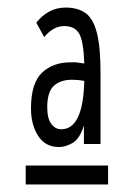

<svg xmlns="http://www.w3.org/2000/svg" viewBox="-20 -648 353 508"><path d="M136 -259Q100 -259 81 -288.5Q62 -318 62 -361Q62 -429 92 -456.5Q122 -484 169 -483Q177 -484 185 -482.5Q193 -481 203 -480Q201 -539 189.5 -559Q178 -579 150 -579Q121 -579 97 -550L76 -588Q91 -607 110.5 -617.5Q130 -628 154 -628Q185 -628 205.5 -614Q226 -600 236 -562.5Q246 -525 246 -455V-267H202V-316Q191 -281 172.5 -270Q154 -259 136 -259ZM105 -364Q105 -335 115.5 -320.5Q126 -306 142 -306Q200 -306 203 -434Q187 -437 171 -437Q140 -437 122.5 -421Q105 -405 105 -364ZM48 -210H266V-160H48Z"/></svg>

Font: Inconsolata ExtraCondensed Thin
Style: Regular
Weight: 100
Width: 2
Monospace: yes
Designer: Raph Levien, Cyreal, Brenton Simpson
Foundry: Raph Levien, Cyreal, Google
Version: Version 3.100; ttfautohint (v1.8.4.7-5d5b)